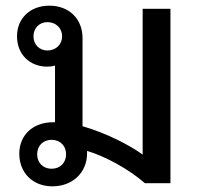

<svg xmlns="http://www.w3.org/2000/svg" viewBox="-20 -646 698 677"><path d="M165 11C235 11 287 -37 287 -105V-114C350 -95 431 -52 491 0H581V-615H483V-101C434 -136 354 -177 271 -201V-512C271 -579 224 -626 154 -626C86 -626 40 -581 40 -518C40 -455 84 -411 147 -411C156 -411 166 -412 174 -415V-215H168C95 -215 48 -169 48 -104C48 -37 95 11 165 11ZM98 -518C98 -547 119 -568 147 -568C177 -568 199 -547 199 -518C199 -489 177 -468 147 -468C119 -468 98 -489 98 -518ZM111 -102C111 -132 132 -153 162 -153C192 -153 213 -132 213 -102C213 -72 192 -51 162 -51C132 -51 111 -72 111 -102Z"/></svg>

Font: TPK Tissa Web Medium
Style: Regular
Weight: 500
Designer: Jacques Le Bailly, Suppakit Chalermlarp | Katatrad Co.,Ltd.
Foundry: Jacques Le Bailly, Cadson Demak Co.,Ltd.
Version: Version 5.000;Glyphs 3.1.2 (3151)